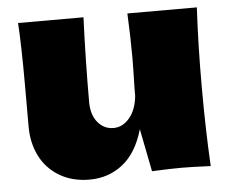

<svg xmlns="http://www.w3.org/2000/svg" viewBox="-45 -597 784 658"><g transform="rotate(-5 347.5 -268.0)"><path d="M648 -274Q648 -127 655 0Q591 -3 554 -3Q519 -3 453 0L424 -147Q401 -67 352 -28.5Q303 10 238 10Q178 10 134 -16.5Q90 -43 67.5 -88Q45 -133 45 -189V-333Q45 -466 40 -546H265Q259 -399 259 -255Q259 -211 280.5 -185Q302 -159 335 -159Q366 -159 389.5 -186.5Q413 -214 418 -262V-285Q420 -363 420 -393Q420 -462 416 -546H655Q648 -420 648 -274Z"/></g></svg>

Font: Mantou Sans
Style: Regular
Weight: 400
Designer: Mant0u / artakana
Foundry: Mant0u / artakana
Version: Version 1.001;October 22, 2023;FontCreator 14.0.0.2901 64-bi